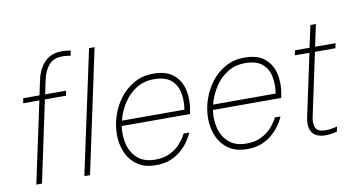

<svg xmlns="http://www.w3.org/2000/svg" viewBox="-76 -962 2168 1165"><g transform="rotate(-10 1008.5 -380.0)"><path d="M64 0 171 -500H71L77 -530H177L196 -619Q210 -687 249.5 -728.5Q289 -770 357 -770Q377 -770 394 -767.5Q411 -765 411 -765L405 -734Q405 -734 388.5 -736.5Q372 -739 354 -739Q300 -739 271 -705.5Q242 -672 230 -616L212 -530H341L335 -500H205L99 0Z M360 0 523 -760H557L395 0Z M801 10Q732 10 687 -21Q642 -52 620 -103.5Q598 -155 598 -214Q598 -272 617.5 -330Q637 -388 673.5 -435.5Q710 -483 762 -511.5Q814 -540 878 -540Q960 -540 1004 -502.5Q1048 -465 1061 -403.5Q1074 -342 1059 -270L1057 -260H636Q627 -198 642 -144Q657 -90 696.5 -57Q736 -24 802 -24Q856 -24 893.5 -43Q931 -62 954 -87Q977 -112 987.5 -131Q998 -150 998 -150H1033Q1033 -150 1025.5 -134Q1018 -118 1001 -94Q984 -70 957 -46Q930 -22 891.5 -6Q853 10 801 10ZM643 -292H1028Q1037 -348 1027 -397Q1017 -446 981.5 -476Q946 -506 876 -506Q816 -506 769 -477Q722 -448 690 -399.5Q658 -351 643 -292Z M1363 10Q1294 10 1249 -21Q1204 -52 1182 -103.5Q1160 -155 1160 -214Q1160 -272 1179.5 -330Q1199 -388 1235.5 -435.5Q1272 -483 1324 -511.5Q1376 -540 1440 -540Q1522 -540 1566 -502.5Q1610 -465 1623 -403.5Q1636 -342 1621 -270L1619 -260H1198Q1189 -198 1204 -144Q1219 -90 1258.5 -57Q1298 -24 1364 -24Q1418 -24 1455.5 -43Q1493 -62 1516 -87Q1539 -112 1549.5 -131Q1560 -150 1560 -150H1595Q1595 -150 1587.5 -134Q1580 -118 1563 -94Q1546 -70 1519 -46Q1492 -22 1453.5 -6Q1415 10 1363 10ZM1205 -292H1590Q1599 -348 1589 -397Q1579 -446 1543.5 -476Q1508 -506 1438 -506Q1378 -506 1331 -477Q1284 -448 1252 -399.5Q1220 -351 1205 -292Z M1845 10Q1789 10 1764.5 -22.5Q1740 -55 1754 -121L1835 -500H1745L1751 -530H1841L1870 -665H1904L1875 -530H2001L1995 -500H1869L1786 -111Q1778 -71 1790.5 -45.5Q1803 -20 1851 -20Q1876 -20 1899 -25Q1922 -30 1922 -30L1916 0Q1916 0 1894.5 5Q1873 10 1845 10Z"/></g></svg>

Font: Be Vietnam Pro Thin
Style: Italic
Weight: 100
Italic angle: -12°
Designer: Lam Bao, Tony Le, Vietanh Nguyen
Foundry: Yellow Type Foundry
Version: Version 1.002; ttfautohint (v1.8.3)